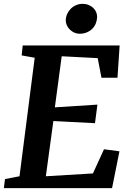

<svg xmlns="http://www.w3.org/2000/svg" viewBox="-24 -980 665 1000"><path d="M390.1 -804.2Q376 -804.2 363 -810.1Q350.1 -815.9 340.1 -825.7Q330.1 -835.4 324.2 -848.1Q318.4 -860.8 318.4 -874Q318.8 -891.6 325.9 -907.2Q333 -922.9 344.7 -934.6Q356.4 -946.3 372.3 -953.1Q388.2 -960 406.2 -960Q422.9 -960 437 -954.3Q451.2 -948.7 461.2 -939.2Q471.2 -929.7 476.6 -917.5Q481.9 -905.3 481.9 -892.1Q481.4 -874.5 475.1 -858.4Q468.8 -842.3 456.8 -830.3Q444.8 -818.4 428 -811.3Q411.1 -804.2 390.1 -804.2ZM2 -47.4 77.6 -62 156.7 -679.2 88.9 -691.4 94.2 -743.2H599.1L587.9 -575.2H504.4L484.9 -677.2L297.4 -687L261.7 -420.9L483.4 -435.1L470.7 -338.4L253.9 -349.6L214.8 -62L460 -76.7L517.6 -202.6L598.1 -191.9L559.6 0H-3.9Z"/></svg>

Font: Merriweather Bold
Style: Italic
Weight: 700
Italic angle: -7°
Designer: Eben Sorkin ( eben@eyebytes.com )
Foundry: Eben Sorkin ( eben@eyebytes.com )
Version: Version 1.5; ttfautohint (v0.97) -l 13 -r 13 -G 200 -x 24 -f